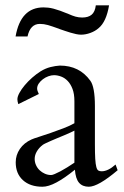

<svg xmlns="http://www.w3.org/2000/svg" viewBox="-20 -688 468 722"><path d="M259.8 -196.8Q254.4 -193.8 244.1 -189.2Q233.9 -184.6 221.7 -179.4Q209.5 -174.3 196.3 -168.9Q183.1 -163.6 171.6 -158.4Q160.2 -153.3 151.9 -149.4Q143.6 -145.5 140.6 -143.1Q127 -132.8 118.7 -118.9Q110.4 -105 110.4 -90.3Q110.4 -78.1 115.5 -66.9Q120.6 -55.7 129.2 -47.6Q137.7 -39.6 148.9 -34.7Q160.2 -29.8 172.4 -29.8Q176.8 -29.8 186 -33.7Q195.3 -37.6 207.3 -43.9Q219.2 -50.3 232.9 -58.8Q246.6 -67.4 259.8 -76.2ZM237.8 -635.3Q252 -628.9 263.9 -625.5Q275.9 -622.1 289.1 -622.1Q312 -622.1 324.7 -632.8Q337.4 -643.6 340.3 -668H390.1Q379.9 -606 350.6 -582Q337.9 -570.8 319.8 -564.2Q301.8 -557.6 284.7 -557.6Q276.4 -557.6 266.1 -559.8Q255.9 -562 245.1 -565.2Q234.4 -568.4 223.9 -572Q213.4 -575.7 204.6 -578.6Q203.6 -579.1 202.1 -579.8Q200.7 -580.6 199.7 -580.6Q175.3 -589.4 160.2 -593.8Q145 -598.1 129.9 -598.1Q93.8 -598.1 83.5 -550.8H38.6Q57.6 -660.2 143.6 -660.2Q151.9 -660.2 161.1 -659.2Q170.4 -658.2 181.6 -655.3Q192.9 -652.3 206.5 -647.5Q220.2 -642.6 237.8 -635.3ZM422.4 -47.9Q349.1 14.2 314 14.2Q290 14.2 277.1 -1Q264.2 -16.1 261.7 -49.8Q222.7 -18.1 192.4 -2Q162.1 14.2 139.6 14.2Q93.3 14.2 66.2 -10.5Q39.1 -35.2 39.1 -77.6Q39.1 -105 54.7 -127.9Q70.3 -150.9 98.6 -163.6Q106 -167 126 -173.3Q146 -179.7 170.2 -188Q194.3 -196.3 219 -205.8Q243.7 -215.3 259.8 -224.6V-307.6Q259.8 -335 252.7 -353.5Q245.6 -372.1 234.6 -383.5Q223.6 -395 210 -400.1Q196.3 -405.3 183.1 -405.3Q172.9 -405.3 161.6 -401.1Q150.4 -397 141.1 -389.9Q131.8 -382.8 125.7 -373.8Q119.6 -364.7 119.6 -355Q119.6 -347.2 126 -334.5L48.8 -296.4Q45.4 -307.1 45.4 -314.5Q45.4 -324.7 53 -338.6Q60.5 -352.5 72.8 -367.2Q85 -381.8 100.8 -395.8Q116.7 -409.7 132.8 -419.9Q151.4 -431.2 169.9 -435.8Q188.5 -440.4 205.1 -441.4Q278.8 -441.4 319.8 -384.3Q328.1 -373 332.5 -349.1Q336.9 -325.2 336.9 -289.6V-147Q336.9 -111.3 338.1 -90.8Q339.4 -70.3 342.3 -59.8Q345.2 -49.3 350.1 -46.6Q355 -43.9 362.3 -43.9Q386.2 -43.9 414.6 -69.3Z"/></svg>

Font: XB Niloofar
Style: Regular
Weight: 400
Designer: Behnam
Foundry: Irmug
Version: Version 7.201 2008